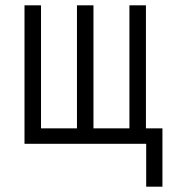

<svg xmlns="http://www.w3.org/2000/svg" viewBox="-20 -540 640 721"><path d="M590 161H529V0H72V-520H134V-58H269V-520H331V-58H466V-520H528V-58H590Z"/></svg>

Font: Iosevka Light Extended
Style: Regular
Weight: 300
Width: 7
Monospace: yes
Designer: Belleve Invis
Foundry: Belleve Invis
Version: Version 32.5.0; ttfautohint (v1.8.4)